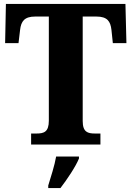

<svg xmlns="http://www.w3.org/2000/svg" viewBox="-20 -734 667 975"><path d="M138 0H490V-56H462C426 -56 400 -63 400 -119V-650H469C525 -650 541 -626 546 -582L553 -515H622L617 -714H10L6 -515H74L82 -582C87 -626 104 -650 159 -650H228V-121C228 -64 203 -56 166 -56H138ZM225 208V221H287C320 178 364 113 381 71V61H265C258 104 237 169 225 208Z"/></svg>

Font: Noto Serif Georgian SemiCondensed ExtraBold
Style: Regular
Weight: 800
Width: 4
Designer: Monotype Design Team, Akaki Razmadze
Foundry: Google LLC
Version: Version 2.003